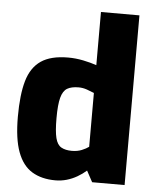

<svg xmlns="http://www.w3.org/2000/svg" viewBox="-54 -809 694 860"><g transform="rotate(5 293.0 -378.5)"><path d="M227 6Q165 6 122 -20Q79 -46 57 -105Q35 -164 35 -263Q35 -363 53 -425Q71 -487 115 -517Q159 -547 237 -547Q271 -547 305 -540Q339 -533 365 -524V-763H538V0H392L365 -50Q347 -34 324.5 -21Q302 -8 277.5 -1Q253 6 227 6ZM289 -132Q314 -132 333.5 -140Q353 -148 365 -157V-399Q351 -405 332.5 -411.5Q314 -418 295 -418Q263 -418 244 -407Q225 -396 216.5 -364.5Q208 -333 208 -272Q208 -213 215.5 -183Q223 -153 241.5 -142.5Q260 -132 289 -132Z"/></g></svg>

Font: Exo Thin ExtraBold
Style: Regular
Weight: 800
Version: Version 2.000